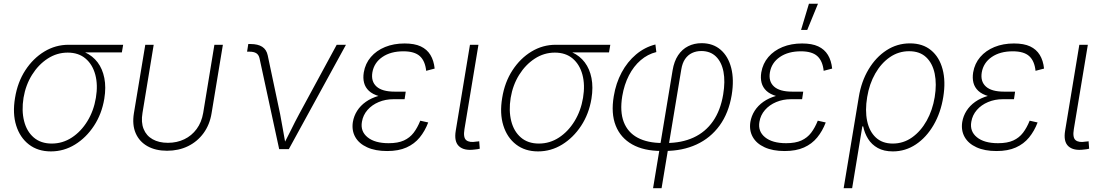

<svg xmlns="http://www.w3.org/2000/svg" viewBox="-20 -780 5774 1004"><path d="M246.1 11.7Q178.2 11.7 131.3 -24.4Q84.5 -60.5 64.7 -123.5Q44.9 -186.5 58.6 -268.1Q71.8 -350.1 112.5 -412.6Q153.3 -475.1 211.9 -510.5Q270.5 -545.9 338.4 -545.9H624L617.2 -505.9H389.6L334 -504.9Q277.3 -504.9 229 -473.4Q180.7 -441.9 147.5 -388.7Q114.3 -335.4 103 -268.6Q92.3 -201.2 106 -147Q119.6 -92.8 156.5 -61Q193.4 -29.3 250.5 -29.3Q307.6 -29.3 355.7 -60.8Q403.8 -92.3 437 -146.5Q470.2 -200.7 481.4 -268.6Q492.7 -335.9 478.3 -389.4Q463.9 -442.9 427.2 -473.9Q390.6 -504.9 334 -504.9L335 -524.4Q385.3 -524.4 425 -506.1Q464.8 -487.8 490.5 -453.9Q516.1 -419.9 525.6 -371.8Q535.2 -323.7 525.4 -263.7Q512.2 -184.1 471.4 -122.1Q430.7 -60.1 372.3 -24.2Q314 11.7 246.1 11.7Z M853.5 8.3Q793.5 8.3 751 -15.6Q708.5 -39.6 689.5 -83.5Q670.4 -127.4 680.2 -188L739.7 -545.9H783.7L725.1 -189.5Q716.8 -140.6 731 -105.5Q745.1 -70.3 778.1 -51.8Q811 -33.2 857.9 -33.2Q905.3 -33.2 943.8 -51.8Q982.4 -70.3 1008.3 -105.5Q1034.2 -140.6 1042.5 -189.5L1101.1 -545.9H1145.5L1086.4 -188Q1076.7 -127.9 1044.4 -83.7Q1012.2 -39.6 963.1 -15.6Q914.1 8.3 853.5 8.3Z M1439.9 0 1336.9 -476.1Q1332.5 -494.1 1319.8 -502Q1307.1 -509.8 1283.7 -509.8H1272L1278.3 -549.8H1290Q1328.6 -549.8 1351.1 -535.4Q1373.5 -521 1379.9 -490.7L1444.8 -183.6Q1453.1 -142.1 1460 -100.1Q1466.8 -58.1 1474.6 -18.1H1460Q1481.4 -58.6 1501.7 -100.3Q1522 -142.1 1544.4 -183.6L1740.7 -545.9H1789.1L1490.2 0Z M2004.4 9.8Q1942.4 9.8 1899.7 -9.8Q1856.9 -29.3 1837.6 -63.7Q1818.4 -98.1 1825.2 -142.1Q1830.6 -173.8 1847.7 -200.7Q1864.7 -227.5 1893.1 -247.6Q1921.4 -267.6 1960.4 -278.8Q1999.5 -290 2048.3 -290H2100.1L2095.7 -261.2H2037.1Q1995.6 -261.2 1960.2 -246.3Q1924.8 -231.4 1901.6 -204.8Q1878.4 -178.2 1872.6 -143.1Q1863.8 -93.3 1901.9 -62.3Q1939.9 -31.2 2012.2 -31.2Q2061 -31.2 2092 -45.4Q2123 -59.6 2143.1 -85.9Q2163.1 -112.3 2177.7 -148.9L2219.2 -139.6Q2202.1 -94.7 2174.6 -61Q2147 -27.3 2105.5 -8.8Q2064 9.8 2004.4 9.8ZM2044.9 -267.6Q1995.6 -267.6 1961.9 -277.3Q1928.2 -287.1 1909.2 -304.9Q1890.1 -322.8 1883.8 -347.2Q1877.4 -371.6 1882.3 -401.4Q1890.1 -447.8 1919.2 -481.7Q1948.2 -515.6 1993.7 -534.2Q2039.1 -552.7 2095.7 -552.7Q2147.5 -552.7 2180.2 -537.4Q2212.9 -522 2230.7 -492.7Q2248.5 -463.4 2252.9 -421.4L2208.5 -409.7Q2203.1 -461.4 2175.3 -486.6Q2147.5 -511.7 2089.4 -511.7Q2022.9 -511.7 1979.5 -481.9Q1936 -452.1 1927.2 -401.4Q1919.4 -354 1949 -327.4Q1978.5 -300.8 2043.5 -300.8H2101.6L2096.7 -267.6Z M2461.4 2Q2407.2 9.3 2380.4 -15.1Q2353.5 -39.6 2363.3 -97.2L2437.5 -545.9H2481.9L2408.7 -104.5Q2401.4 -60.5 2418.2 -46.9Q2435.1 -33.2 2470.7 -39.6Q2478 -40 2479.7 -40.3Q2481.4 -40.5 2485.8 -41.5L2488.8 -2.4Q2483.9 -1 2476.6 0.2Q2469.2 1.5 2461.4 2Z M2793.5 11.7Q2725.6 11.7 2678.7 -24.4Q2631.8 -60.5 2612.1 -123.5Q2592.3 -186.5 2606 -268.1Q2619.1 -350.1 2659.9 -412.6Q2700.7 -475.1 2759.3 -510.5Q2817.9 -545.9 2885.7 -545.9H3171.4L3164.6 -505.9H2937L2881.3 -504.9Q2824.7 -504.9 2776.4 -473.4Q2728 -441.9 2694.8 -388.7Q2661.6 -335.4 2650.4 -268.6Q2639.6 -201.2 2653.3 -147Q2667 -92.8 2703.9 -61Q2740.7 -29.3 2797.9 -29.3Q2855 -29.3 2903.1 -60.8Q2951.2 -92.3 2984.4 -146.5Q3017.6 -200.7 3028.8 -268.6Q3040 -335.9 3025.6 -389.4Q3011.2 -442.9 2974.6 -473.9Q2938 -504.9 2881.3 -504.9L2882.3 -524.4Q2932.6 -524.4 2972.4 -506.1Q3012.2 -487.8 3037.8 -453.9Q3063.5 -419.9 3073 -371.8Q3082.5 -323.7 3072.8 -263.7Q3059.6 -184.1 3018.8 -122.1Q2978 -60.1 2919.7 -24.2Q2861.3 11.7 2793.5 11.7Z M3395 204.1 3497.1 -412.1Q3504.9 -459.5 3525.9 -491Q3546.9 -522.5 3578.4 -538.3Q3609.9 -554.2 3648.9 -554.2Q3708.5 -554.2 3748.3 -519.8Q3788.1 -485.4 3803.7 -424.6Q3819.3 -363.8 3806.2 -283.2Q3790.5 -189 3742.9 -123.5Q3695.3 -58.1 3622.1 -24.4Q3548.8 9.3 3456.5 9.3H3437.5Q3346.7 9.3 3285.9 -24.9Q3225.1 -59.1 3199.7 -123Q3174.3 -187 3189.5 -276.9Q3200.7 -345.2 3230.7 -401.1Q3260.7 -457 3305.9 -495.1Q3351.1 -533.2 3407.2 -547.4L3412.1 -507.8Q3366.7 -496.6 3330.1 -465.1Q3293.5 -433.6 3268.8 -385.7Q3244.1 -337.9 3233.9 -277.3Q3220.7 -196.8 3241.7 -142.1Q3262.7 -87.4 3314.5 -59.8Q3366.2 -32.2 3444.8 -32.2H3463.4Q3544.4 -32.2 3606.7 -60.8Q3668.9 -89.4 3708.5 -146.2Q3748 -203.1 3761.7 -286.6Q3772.9 -354 3763.2 -404.8Q3753.4 -455.6 3723.9 -484.4Q3694.3 -513.2 3647 -513.2Q3620.6 -513.2 3598.9 -502.9Q3577.1 -492.7 3562.5 -471.4Q3547.9 -450.2 3542.5 -416.5L3439.5 204.1Z M4083 9.8Q4021 9.8 3978.3 -9.8Q3935.5 -29.3 3916.3 -63.7Q3897 -98.1 3903.8 -142.1Q3909.2 -173.8 3926.3 -200.7Q3943.4 -227.5 3971.7 -247.6Q4000 -267.6 4039.1 -278.8Q4078.1 -290 4127 -290H4178.7L4174.3 -261.2H4115.7Q4074.2 -261.2 4038.8 -246.3Q4003.4 -231.4 3980.2 -204.8Q3957 -178.2 3951.2 -143.1Q3942.4 -93.3 3980.5 -62.3Q4018.6 -31.2 4090.8 -31.2Q4139.6 -31.2 4170.7 -45.4Q4201.7 -59.6 4221.7 -85.9Q4241.7 -112.3 4256.3 -148.9L4297.9 -139.6Q4280.8 -94.7 4253.2 -61Q4225.6 -27.3 4184.1 -8.8Q4142.6 9.8 4083 9.8ZM4123.5 -267.6Q4074.2 -267.6 4040.5 -277.3Q4006.8 -287.1 3987.8 -304.9Q3968.8 -322.8 3962.4 -347.2Q3956.1 -371.6 3960.9 -401.4Q3968.8 -447.8 3997.8 -481.7Q4026.9 -515.6 4072.3 -534.2Q4117.7 -552.7 4174.3 -552.7Q4226.1 -552.7 4258.8 -537.4Q4291.5 -522 4309.3 -492.7Q4327.1 -463.4 4331.5 -421.4L4287.1 -409.7Q4281.7 -461.4 4253.9 -486.6Q4226.1 -511.7 4168 -511.7Q4101.6 -511.7 4058.1 -481.9Q4014.6 -452.1 4005.9 -401.4Q3998 -354 4027.6 -327.4Q4057.1 -300.8 4122.1 -300.8H4180.2L4175.3 -267.6ZM4168.9 -623.5 4210 -760.3H4257.3L4201.2 -623.5Z M4391.6 204.1 4470.7 -272Q4483.9 -354 4522 -417.5Q4560.1 -481 4615.7 -517.1Q4671.4 -553.2 4738.3 -553.2Q4805.2 -553.2 4848.6 -517.3Q4892.1 -481.4 4908.9 -418.2Q4925.8 -355 4912.6 -273.4Q4899.4 -190.4 4861.8 -126Q4824.2 -61.5 4769.3 -24.9Q4714.4 11.7 4648.9 11.7Q4602.1 11.7 4570.1 -6.1Q4538.1 -23.9 4519.5 -53.7Q4501 -83.5 4493.7 -119.1H4489.3L4436 204.1ZM4648.4 -29.3Q4704.1 -29.3 4749.5 -61.5Q4794.9 -93.8 4825.7 -148.7Q4856.4 -203.6 4867.7 -272Q4878.9 -340.3 4867.7 -394.8Q4856.4 -449.2 4823 -480.7Q4789.6 -512.2 4733.9 -512.2Q4678.7 -512.2 4633.3 -481Q4587.9 -449.7 4556.9 -395.5Q4525.9 -341.3 4514.6 -272.5Q4502.9 -202.6 4514.4 -147.7Q4525.9 -92.8 4559.8 -61Q4593.8 -29.3 4648.4 -29.3Z M5190.9 9.8Q5128.9 9.8 5086.2 -9.8Q5043.5 -29.3 5024.2 -63.7Q5004.9 -98.1 5011.7 -142.1Q5017.1 -173.8 5034.2 -200.7Q5051.3 -227.5 5079.6 -247.6Q5107.9 -267.6 5147 -278.8Q5186 -290 5234.9 -290H5286.6L5282.2 -261.2H5223.6Q5182.1 -261.2 5146.7 -246.3Q5111.3 -231.4 5088.1 -204.8Q5064.9 -178.2 5059.1 -143.1Q5050.3 -93.3 5088.4 -62.3Q5126.5 -31.2 5198.7 -31.2Q5247.6 -31.2 5278.6 -45.4Q5309.6 -59.6 5329.6 -85.9Q5349.6 -112.3 5364.3 -148.9L5405.8 -139.6Q5388.7 -94.7 5361.1 -61Q5333.5 -27.3 5292 -8.8Q5250.5 9.8 5190.9 9.8ZM5231.4 -267.6Q5182.1 -267.6 5148.4 -277.3Q5114.7 -287.1 5095.7 -304.9Q5076.7 -322.8 5070.3 -347.2Q5064 -371.6 5068.8 -401.4Q5076.7 -447.8 5105.7 -481.7Q5134.8 -515.6 5180.2 -534.2Q5225.6 -552.7 5282.2 -552.7Q5334 -552.7 5366.7 -537.4Q5399.4 -522 5417.2 -492.7Q5435.1 -463.4 5439.5 -421.4L5395 -409.7Q5389.6 -461.4 5361.8 -486.6Q5334 -511.7 5275.9 -511.7Q5209.5 -511.7 5166 -481.9Q5122.6 -452.1 5113.8 -401.4Q5106 -354 5135.5 -327.4Q5165 -300.8 5230 -300.8H5288.1L5283.2 -267.6Z M5647.9 2Q5593.8 9.3 5566.9 -15.1Q5540 -39.6 5549.8 -97.2L5624 -545.9H5668.5L5595.2 -104.5Q5587.9 -60.5 5604.7 -46.9Q5621.6 -33.2 5657.2 -39.6Q5664.6 -40 5666.3 -40.3Q5668 -40.5 5672.4 -41.5L5675.3 -2.4Q5670.4 -1 5663.1 0.2Q5655.8 1.5 5647.9 2Z"/></svg>

Font: Inter ExtraLight
Style: Italic
Weight: 250
Italic angle: -9.3988°
Designer: Rasmus Andersson
Foundry: rsms
Version: Version 4.001;git-66647c0bb